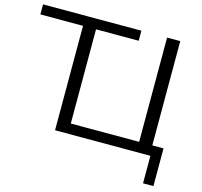

<svg xmlns="http://www.w3.org/2000/svg" viewBox="-120 -827 1186 1126"><g transform="rotate(15 473.0 -264.0)"><path d="M5 -634V-695H602V-634H343V-62H758V-695H838V-62H906V167H843V0H264V-634Z"/></g></svg>

Font: Coval
Style: ExtraLight
Weight: 250
Foundry: Context Ltd
Version: Version 001.000